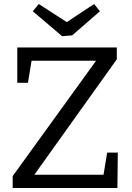

<svg xmlns="http://www.w3.org/2000/svg" viewBox="-20 -935 657 955"><path d="M495 -66 513 -176H566L564 0H43V-59L458 -633H137L119 -523H66V-699H561V-640L151 -66ZM312 -825 448 -915 477 -879 339 -759 289 -755 143 -879 173 -915Z"/></svg>

Font: Bitter Pro
Style: Regular
Weight: 400
Designer: Sol Matas, and Bitter project Authors
Foundry: Sol Matas
Version: Version 1.010